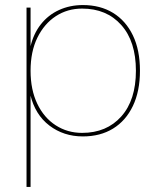

<svg xmlns="http://www.w3.org/2000/svg" viewBox="-20 -530 625 760"><path d="M85 210V-500H101V-341L100 -343Q112 -396 141.5 -433.5Q171 -471 214 -490.5Q257 -510 308 -510Q377 -510 427.5 -479Q478 -448 506 -390Q534 -332 534 -250Q534 -169 506 -110.5Q478 -52 427.5 -21Q377 10 308 10Q232 10 175.5 -33Q119 -76 100 -155L101 -157V210ZM305 -4Q402 -4 460 -69Q518 -134 518 -250Q518 -366 460 -431Q402 -496 305 -496Q247 -496 201 -466Q155 -436 128 -381Q101 -326 101 -250Q101 -175 127.5 -119.5Q154 -64 200.5 -34Q247 -4 305 -4Z"/></svg>

Font: Work Sans Thin
Style: Regular
Weight: 250
Designer: Wei Huang
Foundry: Wei Huang
Version: Version 2.012